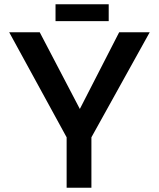

<svg xmlns="http://www.w3.org/2000/svg" viewBox="-20 -879 744 899"><path d="M292 -236 23 -728H166L371 -336L336 -334L538 -728H681L408 -236V0H292ZM240 -859H489V-780H240Z"/></svg>

Font: Josefin Sans Thin SemiBold
Style: Regular
Weight: 600
Version: Version 2.000